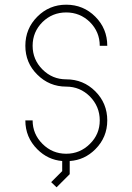

<svg xmlns="http://www.w3.org/2000/svg" viewBox="-20 -687 562 818"><path d="M245 -1Q184 -6 139 -51Q88 -102 88 -174H119Q119 -116 161 -74Q203 -32 262 -32Q321 -32 363 -74Q405 -115 405 -174Q405 -233 363 -276Q321 -318 262 -318Q190 -318 139 -369Q88 -419 88 -492Q88 -565 139 -616Q190 -667 262 -667Q335 -667 386 -616Q437 -565 437 -492H405Q405 -551 363 -593Q321 -634 262 -634Q203 -634 161 -593Q119 -551 119 -492Q119 -433 161 -391Q203 -349 262 -349Q335 -349 386 -298Q437 -247 437 -174Q437 -102 386 -51Q340 -5 277 -1V55L221 111L198 89L245 42Z"/></svg>

Font: Zector
Style: Regular
Weight: 400
Designer: GGBot
Version: 0.72